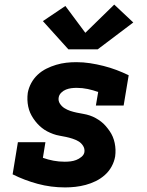

<svg xmlns="http://www.w3.org/2000/svg" viewBox="-20 -809 640 837"><path d="M264 8Q202 8 144.5 -7.5Q87 -23 35 -49L58 -189H178L167 -121Q189 -113 213 -108.5Q237 -104 262 -104Q275 -104 287.5 -105.5Q300 -107 312 -111.5Q324 -116 335 -125Q346 -134 348 -146Q350 -161 342 -173.5Q334 -186 322 -193Q310 -200 296 -204.5Q282 -209 268 -212Q254 -215 239.5 -217.5Q225 -220 211.5 -225Q198 -230 185.5 -236.5Q173 -243 162 -252Q151 -261 142 -271Q133 -281 125 -293Q117 -305 111.5 -317.5Q106 -330 103 -344.5Q100 -359 99.5 -373.5Q99 -388 101 -404Q105 -426 116 -446.5Q127 -467 144 -483Q161 -499 182 -509.5Q203 -520 225 -526.5Q247 -533 268.5 -535.5Q290 -538 313 -538Q343 -538 372.5 -533.5Q402 -529 431.5 -521.5Q461 -514 487.5 -504Q514 -494 541 -481L519 -349H398L408 -408Q386 -416 362.5 -421Q339 -426 314 -426Q302 -426 290.5 -424.5Q279 -423 267.5 -418.5Q256 -414 247 -405Q238 -396 236 -385Q233 -370 241 -357.5Q249 -345 261 -337.5Q273 -330 286.5 -325.5Q300 -321 314.5 -318Q329 -315 343.5 -312.5Q358 -310 371.5 -305.5Q385 -301 397.5 -294Q410 -287 421 -278.5Q432 -270 441 -259.5Q450 -249 458 -237.5Q466 -226 471.5 -213Q477 -200 480 -185.5Q483 -171 483.5 -156.5Q484 -142 482 -127Q478 -104 466.5 -83Q455 -62 437 -46Q419 -30 397.5 -19.5Q376 -9 353.5 -3Q331 3 308.5 5.5Q286 8 264 8ZM406 -594H278L167 -717L265 -783L352 -666L478 -789L561 -711Z"/></svg>

Font: Iosevka Slab Heavy Extended
Style: Italic
Weight: 900
Width: 7
Italic angle: -9°
Monospace: yes
Designer: Belleve Invis
Foundry: Belleve Invis
Version: Version 11.1.0; ttfautohint (v1.8.3)